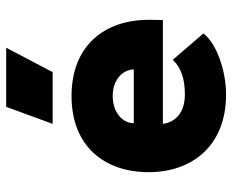

<svg xmlns="http://www.w3.org/2000/svg" viewBox="-85 -648 750 620"><g transform="rotate(-90 290.0 -338.0)"><path d="M492 -56 407 -155C380 -127 343 -116 295 -116C239 -116 206 -144 200 -187H535C536 -204 536 -214 536 -233C536 -375 453 -482 290 -482C127 -482 44 -375 44 -233C44 -94 128 17 295 17C367 17 457 -11 492 -56ZM200 -543H367L446 -693H255ZM202 -281C203 -321 241 -349 290 -349C339 -349 374 -321 376 -281Z"/></g></svg>

Font: Kreadon Extra Bold
Style: Regular
Weight: 800
Designer: kohakuno
Foundry: StudioGnu
Version: Version 1.000;Glyphs 3.1.2 (3151)